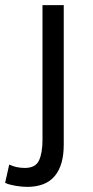

<svg xmlns="http://www.w3.org/2000/svg" viewBox="-54 -720 365 750"><path d="M112 -700H195V-154Q195 -74 159.5 -32Q124 10 52 10Q44 10 32 9Q20 8 8 6Q-4 4 -15.5 1Q-27 -2 -34 -6L-18 -77Q10 -64 43 -64Q85 -64 98.5 -93.5Q112 -123 112 -174Z"/></svg>

Font: PTSans
Style: Regular
Weight: 400
Designer: A.Korolkova, O.Umpeleva, V.Yefimov
Foundry: ParaType Ltd
Version: Version 2.003W OFL